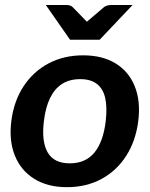

<svg xmlns="http://www.w3.org/2000/svg" viewBox="-20 -744 601 771"><path d="M313.7 -521.8Q391.4 -521.8 444.3 -489.3Q497.2 -456.8 521.2 -397.3Q545.2 -337.7 535.2 -258Q525.2 -178.3 486.9 -118.4Q448.7 -58.6 387.8 -25.5Q326.8 7.6 248.6 7.6Q171.7 7.6 118.1 -25.5Q64.4 -58.6 40 -118.4Q15.5 -178.3 25.5 -258Q35.5 -337.7 74.5 -397.3Q113.6 -456.8 174.9 -489.3Q236.3 -521.8 313.7 -521.8ZM260.4 -88.1Q323.4 -88.1 359 -131.2Q394.6 -174.4 404.5 -257Q410.9 -312.9 402.5 -350.2Q394.1 -387.6 369.2 -406.9Q344.3 -426.2 302.3 -426.2Q258.8 -426.2 228.8 -406.7Q198.8 -387.2 180.7 -349.6Q162.6 -312 156.2 -257Q146.3 -175.7 171.4 -131.9Q196.5 -88.1 260.4 -88.1ZM512.2 -723.8 380.2 -584.4H261.3L164.1 -723.8H248.1Q263.5 -723.8 272.2 -715.1L328.8 -656.7L397.3 -715.1Q401.4 -718.7 409.2 -721.3Q416.9 -723.8 424.6 -723.8Z"/></svg>

Font: Aleo
Style: Italic
Weight: 400
Italic angle: -7°
Designer: Alessio Laiso
Foundry: Alessio Laiso
Version: Version 2.001;gftools[0.9.29]